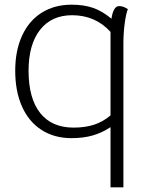

<svg xmlns="http://www.w3.org/2000/svg" viewBox="-20 -580 648 820"><path d="M526 -541Q518 -521 512.5 -479.5Q507 -438 507 -393V220H452V-37Q416 -13 376 -1.5Q336 10 285 10Q212 10 157.5 -25Q103 -60 74 -125Q45 -190 45 -278Q45 -364 74.5 -428Q104 -492 158.5 -526Q213 -560 286 -560Q339 -560 378.5 -546Q418 -532 456 -500Q464 -554 489 -554Q507 -554 526 -541ZM452 -87V-433V-444Q387 -515 288 -515Q200 -515 151 -452.5Q102 -390 102 -278Q102 -160 151.5 -97.5Q201 -35 294 -35Q344 -35 382 -47.5Q420 -60 452 -87Z"/></svg>

Font: Krub Light
Style: Regular
Weight: 300
Designer: Ekaluck Peanpanawate
Foundry: Cadson Demak Co.,Ltd.
Version: Version 1.000; ttfautohint (v1.6)